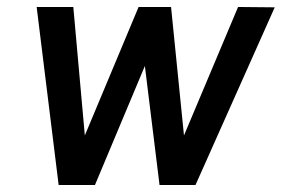

<svg xmlns="http://www.w3.org/2000/svg" viewBox="-20 -530 807 550"><path d="M148 0H252L395 -341L437 0H540L767 -509L662 -510L507 -142L470 -510H377L223 -142L190 -510H85Z"/></svg>

Font: Arthouse Owned Medium
Style: Italic
Weight: 500
Italic angle: -10°
Designer: Jeremy Tribby
Foundry: Tribby Type
Version: Version 1.000;PS 001.000;hotconv 1.0.88;makeotf.lib2.5.64775